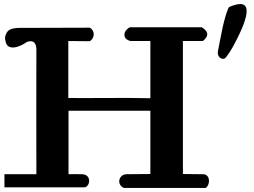

<svg xmlns="http://www.w3.org/2000/svg" viewBox="-20 -930 1255 950"><path d="M1113 -895C1089 -852 1069 -730 1058 -675C1054 -653 1072 -634 1090 -640C1102 -644 1133 -699 1139 -711C1220 -862 1230 -946 1113 -895ZM998 0C1023 -19 1020 -70 982 -68L885 -69V-727H984C1026 -762 996 -783 979 -795H622C587 -776 585 -735 627 -727H724V-444C591 -447 453 -444 318 -445V-727L424 -726C450 -741 451 -779 424 -793L77 -792C61 -792 32 -790 19 -776C7 -762 2 -743 7 -729C14 -674 77 -696 114 -723C150 -735 160 -711 160 -684C160 -479 159 -273 160 -68H2V-3H396C426 -3 437 -68 384 -68C369 -68 334 -69 319 -68V-382H724V-69C685 -69 631 -68 607 -68C567 -68 555 -16 593 0Z"/></svg>

Font: Philokalia
Style: Regular
Weight: 400
Version: Version 001.010